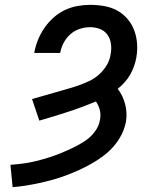

<svg xmlns="http://www.w3.org/2000/svg" viewBox="-20 -763 640 791"><path d="M32 8 23 -84Q50 -86 76.5 -89.5Q103 -93 129 -99.5Q155 -106 180.5 -114Q206 -122 231.5 -132.5Q257 -143 282 -155Q307 -167 330.5 -182.5Q354 -198 371 -221Q388 -244 392 -270Q396 -291 391 -310.5Q386 -330 375 -345Q318 -321 259.5 -302Q201 -283 142 -266L112 -355Q136 -362 159.5 -368.5Q183 -375 206.5 -382Q230 -389 253.5 -395.5Q277 -402 300.5 -410Q324 -418 346.5 -428.5Q369 -439 388 -456Q407 -473 420 -495Q433 -517 436 -541Q440 -562 437 -583Q434 -604 422.5 -620Q411 -636 392 -643.5Q373 -651 351 -651Q330 -651 308.5 -644Q287 -637 270 -622Q253 -607 242.5 -587Q232 -567 228 -545H121Q126 -572 136 -597.5Q146 -623 162 -646.5Q178 -670 199.5 -689.5Q221 -709 246 -721Q271 -733 298 -738Q325 -743 351 -743Q381 -743 409.5 -738Q438 -733 462 -720Q486 -707 504 -686.5Q522 -666 532 -640.5Q542 -615 544.5 -586Q547 -557 542 -528Q539 -509 532.5 -491Q526 -473 516.5 -456Q507 -439 493.5 -424Q480 -409 465 -397Q476 -383 483.5 -367Q491 -351 495.5 -334Q500 -317 501 -298.5Q502 -280 499 -262Q494 -235 481 -209Q468 -183 448.5 -160.5Q429 -138 405.5 -120.5Q382 -103 356.5 -88.5Q331 -74 304.5 -62Q278 -50 251 -40Q224 -30 197 -22.5Q170 -15 142.5 -9Q115 -3 87 1.5Q59 6 32 8Z"/></svg>

Font: Iosevka Curly Slab SmBdExObl
Style: Regular
Weight: 600
Width: 7
Italic angle: -9°
Monospace: yes
Designer: Belleve Invis
Foundry: Belleve Invis
Version: Version 11.1.0; ttfautohint (v1.8.3)